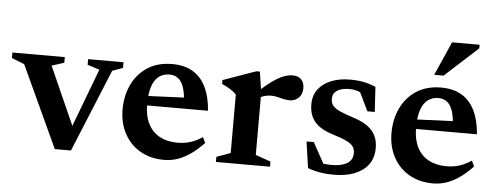

<svg xmlns="http://www.w3.org/2000/svg" viewBox="-51 -801 2415 935"><g transform="rotate(5 1156.0 -334.0)"><path d="M487 -398 321 6H242L57.5 -393L-4.5 -417.5V-444.5H251.5V-417L191 -397.5L332 -81L304.5 -80.5L424.5 -398L365.5 -417V-444.5H538.5V-417Z M776.5 -456.5Q836 -456.5 877 -432Q918 -407.5 941 -360.2Q964 -313 969 -245H642.5L643 -290L900 -301L848.5 -276Q846.5 -319 837.2 -347.5Q828 -376 810.5 -390.2Q793 -404.5 767 -404.5Q738.5 -404.5 716.8 -389Q695 -373.5 683 -339.8Q671 -306 671 -250Q671 -194 690.8 -155.2Q710.5 -116.5 747.2 -96.8Q784 -77 834.5 -77Q857 -77 877.2 -81Q897.5 -85 917 -93.5Q936.5 -102 956 -115L969 -87.5Q939.5 -56.5 909 -34.2Q878.5 -12 845.5 0Q812.5 12 776 12Q709.5 12 659.5 -17Q609.5 -46 581.8 -97.5Q554 -149 554 -215.5Q554 -283 580.2 -337.8Q606.5 -392.5 656.2 -424.5Q706 -456.5 776.5 -456.5Z M1364.5 -452.5Q1394.5 -452.5 1408.2 -436.2Q1422 -420 1422 -396Q1422 -364.5 1404 -347.5Q1386 -330.5 1362.5 -330.5Q1343.5 -330.5 1328.5 -334.2Q1313.5 -338 1299.2 -341.5Q1285 -345 1267.5 -345Q1255.5 -345 1243.5 -342.2Q1231.5 -339.5 1220 -334.2Q1208.5 -329 1198 -320.5L1186 -344Q1216.5 -373.5 1241.8 -394Q1267 -414.5 1288.5 -427.5Q1310 -440.5 1328.5 -446.5Q1347 -452.5 1364.5 -452.5ZM1219.5 -356V-51L1293.5 -25V0H1029V-25L1097 -49.5V-335Q1089.5 -344 1079 -351.5Q1068.5 -359 1055.2 -366.5Q1042 -374 1026 -381V-400L1187 -457H1204Z M1644.5 -456.5Q1681.5 -456.5 1710 -451Q1738.5 -445.5 1771 -432L1778.5 -310H1742.5L1684 -430.5L1729 -385.5Q1707.5 -398 1687.2 -404.2Q1667 -410.5 1647 -410.5Q1607 -410.5 1585.8 -396.2Q1564.5 -382 1564.5 -356Q1564.5 -335 1576 -321.5Q1587.5 -308 1611.5 -297.5Q1635.5 -287 1672.5 -275Q1700.5 -266.5 1723.5 -254.8Q1746.5 -243 1763.2 -226.8Q1780 -210.5 1789.2 -187.8Q1798.5 -165 1798.5 -134.5Q1798.5 -86.5 1774.2 -54Q1750 -21.5 1707 -4.8Q1664 12 1606.5 12Q1570.5 12 1537.8 6.5Q1505 1 1478.5 -9.5L1460 -138H1495.5L1566.5 -9L1499 -52Q1517 -45 1532.8 -41Q1548.5 -37 1563 -35.8Q1577.5 -34.5 1591.5 -34.5Q1640.5 -34.5 1667.5 -51.2Q1694.5 -68 1694.5 -101.5Q1694.5 -120 1686.2 -132Q1678 -144 1662.2 -153Q1646.5 -162 1624.8 -169.8Q1603 -177.5 1576 -186Q1540 -198 1516 -215.8Q1492 -233.5 1479.8 -259.2Q1467.5 -285 1467.5 -320.5Q1467.5 -364.5 1490.8 -394.8Q1514 -425 1554.2 -440.8Q1594.5 -456.5 1644.5 -456.5Z M2091 -456.5Q2150.5 -456.5 2191.5 -432Q2232.5 -407.5 2255.5 -360.2Q2278.5 -313 2283.5 -245H1957L1957.5 -290L2214.5 -301L2163 -276Q2161 -319 2151.8 -347.5Q2142.5 -376 2125 -390.2Q2107.5 -404.5 2081.5 -404.5Q2053 -404.5 2031.2 -389Q2009.5 -373.5 1997.5 -339.8Q1985.5 -306 1985.5 -250Q1985.5 -194 2005.2 -155.2Q2025 -116.5 2061.8 -96.8Q2098.5 -77 2149 -77Q2171.5 -77 2191.8 -81Q2212 -85 2231.5 -93.5Q2251 -102 2270.5 -115L2283.5 -87.5Q2254 -56.5 2223.5 -34.2Q2193 -12 2160 0Q2127 12 2090.5 12Q2024 12 1974 -17Q1924 -46 1896.2 -97.5Q1868.5 -149 1868.5 -215.5Q1868.5 -283 1894.8 -337.8Q1921 -392.5 1970.8 -424.5Q2020.5 -456.5 2091 -456.5ZM2051 -515.5 2124 -680.5H2258.5V-663L2097 -515.5Z"/></g></svg>

Font: Newsreader 16pt SemiBold
Style: Regular
Weight: 600
Designer: Hugues Gentile
Foundry: Production Type
Version: Version 1.003